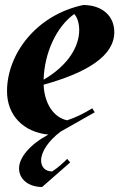

<svg xmlns="http://www.w3.org/2000/svg" viewBox="-20 -524 476 766"><path d="M148 222 260 124 248 110C230 128 210 146 188 160C161 160 144 143 144 116C144 81 174 37 222 1L358 -76L348 -92C316 -72 284 -56 248 -44C194 -55 157 -111 154 -186C326 -234 436 -300 436 -396C436 -460 388 -504 312 -504C124 -464 8 -308 8 -160C8 -64 73 3 173 13C100 52 56 104 56 148C56 191 94 222 148 222ZM154 -206C157 -314 206 -418 276 -468C288 -456 296 -432 296 -404C296 -341 255 -265 154 -206Z"/></svg>

Font: Mazius Display Extra Italic
Style: Bold
Weight: 700
Italic angle: -17°
Designer: Alberto Casagrande & Collletttivo
Foundry: Collletttivo
Version: Version 2.000;Glyphs 3.2 (3217)